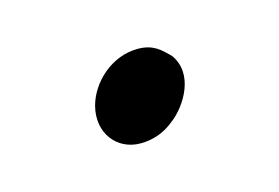

<svg xmlns="http://www.w3.org/2000/svg" viewBox="-33 -165 285 196"><g transform="rotate(-15 109.5 -67.0)"><path d="M63 -69C56 -42 73 -20 98 -20C111 -20 123 -24 134 -33C150 -45 169 -75 152 -98C143 -107 136 -114 120 -114C92 -114 69 -92 63 -69Z"/></g></svg>

Font: Dictator
Style: Ita
Weight: 500
Version: Version MIL.1277